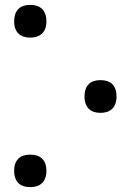

<svg xmlns="http://www.w3.org/2000/svg" viewBox="-20 -750 570 786"><path d="M104 -596C143 -596 170 -617 170 -662C170 -710 143 -730 104 -730C64 -730 38 -710 38 -662C38 -617 64 -596 104 -596ZM391 -288C431 -288 457 -309 457 -355C457 -402 431 -422 391 -422C352 -422 326 -402 326 -355C326 -309 352 -288 391 -288ZM104 16C143 16 170 -4 170 -51C170 -97 143 -117 104 -117C64 -117 38 -97 38 -51C38 -4 64 16 104 16Z"/></svg>

Font: Noto Sans Mono Condensed Medium
Style: Regular
Weight: 500
Width: 3
Designer: Monotype Design Team
Foundry: Monotype Imaging Inc.
Version: Version 2.014